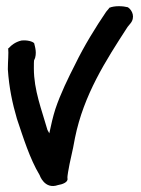

<svg xmlns="http://www.w3.org/2000/svg" viewBox="-20 -586 465 635"><path d="M6 -359V-356C10 -296 21 -244 36 -193C57 -131 78 -62 111 -7C111 -7 127 42 172 26C185 24 207 17 203 3V2C203 1 203 -6 205 -16C211 -54 220 -83 228 -130C257 -273 330 -386 402 -497L411 -508C428 -528 418 -552 403 -562C388 -566 359 -568 341 -560V-559L331 -547C297 -497 258 -434 229 -374C206 -329 180 -276 163 -225C155 -200 149 -173 143 -145C142 -148 139 -152 137 -156C118 -223 92 -287 92 -360C92 -372 92 -384 93 -394V-386C104 -410 95 -433 93 -443C88 -449 70 -454 51 -452C29 -447 16 -434 14 -432L6 -424L7 -427C9 -409 6 -384 6 -359Z"/></svg>

Font: Stray Cat
Style: Blk
Weight: 900
Version: Version 1.0